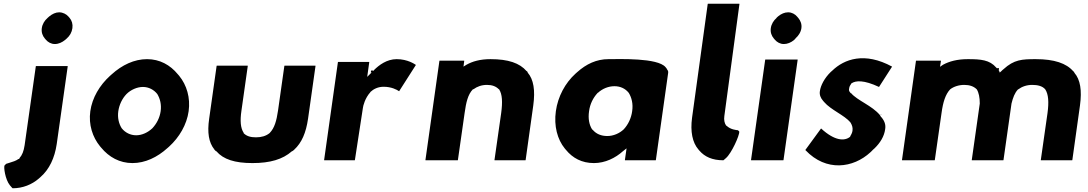

<svg xmlns="http://www.w3.org/2000/svg" viewBox="-20 -852 5832 1029"><path d="M5 34C-2 40 8 111 33 141L40 149C44 154 47 157 48 157C102 157 151 137 188 105L197 97C244 56 273 -5 284 -80L343 -497L342 -498H173L172 -497L112 -74C107 -41 99 -21 84 -4L83 0H79C66 10 48 15 32 20C26 22 18 24 13 26ZM226 -639C237 -626 254 -616 274 -616C294 -616 313 -625 329 -638L338 -646C354 -660 365 -679 368 -701C371 -723 365 -742 353 -756L347 -763C336 -776 317 -786 297 -786C278 -786 260 -777 244 -764L235 -756C219 -742 207 -723 204 -701C201 -679 208 -660 220 -646Z M658 -348C681 -371 715 -386 746 -386C777 -386 805 -371 823 -348C838 -323 846 -292 841 -256C836 -221 820 -190 797 -165C773 -142 741 -127 710 -127C679 -127 651 -141 632 -165C617 -189 609 -221 614 -256C619 -290 634 -323 658 -348ZM522 -61C564 -10 621 22 690 22C758 22 823 -9 878 -59L886 -66C941 -116 981 -184 991 -256C1001 -328 981 -396 940 -446L933 -454C892 -504 836 -535 768 -535C700 -535 634 -504 578 -453L569 -445C514 -395 474 -328 464 -256C454 -184 476 -117 516 -68Z M1142 -500 1141 -499 1101 -216C1090 -141 1099 -89 1128 -52L1129 -54L1128 -51L1131 -48L1137 -42H1138L1140 -41C1177 2 1238 22 1333 22C1428 22 1495 2 1544 -41L1546 -42H1547L1555 -48L1557 -50L1558 -54L1557 -50C1597 -87 1620 -140 1631 -216L1671 -499L1670 -500H1505L1504 -499L1470 -259C1462 -204 1451 -166 1426 -140L1424 -138C1405 -123 1381 -116 1352 -116C1323 -116 1302 -122 1286 -138V-140C1269 -166 1266 -204 1274 -259L1308 -499L1307 -500ZM1129 -49H1128L1129 -57V-56ZM1132 -53H1131ZM1555 -53H1554ZM1558 -49H1557L1558 -55Z M1967 -464H1972L1967 -459L1948 -440L1959 -519L1958 -520H1792L1791 -519L1717 6L1718 7H1881L1882 6L1925 -274C1926 -284 1936 -326 1965 -358V-359C1982 -375 2006 -387 2036 -387C2077 -387 2106 -372 2119 -363L2209 -504C2203 -508 2165 -535 2106 -535C2053 -535 2011 -503 1985 -477L1984 -475H1983L1979 -471V-474H1969Z M2470 -246C2478 -304 2488 -346 2514 -373L2517 -374H2518C2537 -388 2561 -397 2590 -397C2618 -397 2638 -389 2653 -374H2655V-373C2672 -347 2674 -305 2666 -246L2630 6L2631 7H2796L2797 6L2838 -287C2849 -368 2840 -426 2808 -463V-464L2807 -467L2803 -471H2802C2765 -514 2704 -535 2609 -535C2553 -535 2512 -523 2480 -505L2464 -495L2468 -526L2467 -527H2336L2335 -526L2260 6L2261 7H2433L2434 6Z M3554 -483 3547 -492C3505 -543 3299 -535 3241 -535C3177 -535 3122 -509 3073 -465L3064 -457C3009 -407 2970 -335 2959 -256C2948 -177 2967 -105 3007 -56L3013 -49C3049 -5 3098 22 3163 22C3223 22 3278 -5 3319 -42L3338 -57L3329 6L3330 7H3494L3495 6L3561 -462C3562 -471 3559 -475 3554 -482ZM3184 -355H3185C3209 -377 3241 -390 3273 -390C3304 -390 3331 -378 3350 -354C3365 -329 3374 -296 3368 -256C3363 -219 3347 -185 3323 -159C3300 -137 3267 -123 3235 -123C3202 -123 3175 -134 3156 -157H3155L3153 -159C3138 -183 3131 -216 3137 -256C3142 -295 3159 -328 3182 -353ZM3547 -488 3546 -487Z M3871 -5C3900 -30 3944 -126 3942 -147L3935 -154C3926 -155 3896 -157 3874 -178H3873L3871 -180C3863 -192 3859 -209 3862 -230L3943 -831L3942 -832H3774L3773 -831L3689 -221C3679 -147 3691 -88 3723 -51L3729 -44C3757 -12 3797 7 3857 7L3863 2Z M4133 -639C4144 -626 4161 -616 4181 -616C4200 -616 4219 -624 4235 -637L4243 -645V-646C4259 -660 4272 -679 4275 -701C4278 -723 4270 -742 4258 -756L4252 -763C4241 -776 4224 -786 4204 -786C4185 -786 4167 -778 4151 -765L4142 -757V-756C4126 -742 4114 -723 4111 -701C4108 -679 4115 -660 4127 -646ZM4178 7 4179 6 4255 -532 4254 -533H4082L4081 -532L4005 6L4006 7Z M4381 -163H4380L4296 -48L4297 -47C4408 70 4553 49 4645 -36C4650 -40 4654 -45 4658 -49L4667 -57C4697 -86 4719 -121 4724 -160C4728 -185 4720 -203 4705 -223H4703L4696 -235C4654 -286 4575 -313 4541 -353H4540H4539C4535 -358 4529 -364 4530 -373C4531 -381 4532 -389 4540 -400L4542 -404L4543 -405C4566 -421 4610 -424 4691 -386L4761 -495C4614 -575 4505 -536 4440 -473L4432 -466C4399 -434 4378 -394 4374 -363C4371 -344 4378 -327 4391 -312L4397 -305C4433 -263 4505 -235 4538 -196V-194H4539C4546 -182 4551 -169 4549 -153C4548 -143 4544 -134 4539 -125L4537 -124V-121L4536 -119C4507 -95 4454 -96 4381 -163ZM4705 -238V-237C4704 -237 4695 -236 4695 -237Z M5324 -485 5319 -490C5284 -531 5237 -535 5167 -535C5110 -535 5067 -523 5034 -505L5018 -494L5023 -526L5022 -527H4890L4889 -526L4814 6L4815 7H4989L4990 6L5026 -246C5034 -305 5047 -346 5072 -373C5091 -388 5119 -397 5148 -397C5177 -397 5199 -389 5215 -373C5226 -355 5231 -329 5231 -297L5188 6L5189 7H5357L5358 6L5401 -297C5409 -329 5418 -354 5436 -373H5437C5457 -388 5483 -397 5512 -397C5541 -397 5567 -391 5582 -373C5599 -347 5602 -305 5594 -246L5558 6L5559 7H5726L5727 6L5768 -287C5779 -368 5770 -425 5738 -462V-463L5736 -466L5733 -470H5732C5695 -513 5630 -535 5531 -535C5457 -535 5415 -533 5358 -481L5352 -476L5347 -471L5338 -463L5334 -474L5331 -477H5333L5334 -487H5324ZM5325 -478Z"/></svg>

Font: Hussar Woodtype
Style: SeBdObl
Weight: 900
Foundry: Cannot Into Space Fonts
Version: Version 1.07